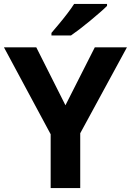

<svg xmlns="http://www.w3.org/2000/svg" viewBox="-20 -954 664 974"><path d="M312 -420 461 -714H624L387 -278V0H237V-273L0 -714H164ZM523 -924Q509 -910 486 -890Q463 -870 436.5 -848Q410 -826 384.5 -806.5Q359 -787 340 -774H241V-787Q257 -806 278.5 -831.5Q300 -857 321 -884.5Q342 -912 356 -934H523Z"/></svg>

Font: Noto Sans Sundanese
Style: Regular
Weight: 400
Designer: Monotype Design Team (Regular), Sérgio L. Martins (other weights)
Foundry: Monotype Imaging Inc.
Version: Version 2.003